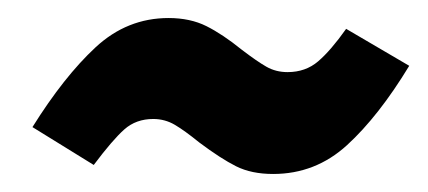

<svg xmlns="http://www.w3.org/2000/svg" viewBox="-20 -427 475 213"><path d="M201 -269Q185 -282 174 -288.5Q163 -295 150 -295Q131 -295 118 -283.5Q105 -272 84 -244L16 -286Q51 -342 86 -374.5Q121 -407 167 -407Q191 -407 209 -398Q227 -389 248 -372Q265 -359 275.5 -353Q286 -347 299 -347Q319 -347 333 -359Q347 -371 364 -395L434 -354Q400 -298 365 -266Q330 -234 283 -234Q259 -234 242 -242.5Q225 -251 201 -269Z"/></svg>

Font: Fira Sans Extra Condensed
Style: Bold Italic
Weight: 700
Width: 3
Italic angle: -8°
Designer: Carrois Corporate & Edenspiekermann AG
Foundry: Carrois Corporate GbR & Edenspiekermann AG
Version: Version 4.203